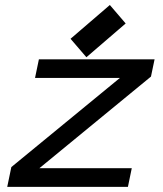

<svg xmlns="http://www.w3.org/2000/svg" viewBox="-20 -732 640 752"><path d="M117.2 -426.8 132.3 -499.5H585.4L571.3 -432.1L134.3 -73.2H496.1L481 0H8.3L24.4 -77.6L449.7 -426.8ZM318.4 -507.8 256.3 -580.1 410.2 -712.4 472.2 -640.1Z"/></svg>

Font: Anka/Coder
Style: Italic
Weight: 400
Italic angle: -12°
Monospace: yes
Version: Version 001.100